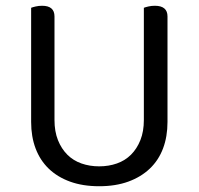

<svg xmlns="http://www.w3.org/2000/svg" viewBox="-20 -633 689 666"><path d="M561 -210Q561 -159 545.5 -118Q530 -77 499.5 -48Q469 -19 425 -3Q381 13 324 13Q267 13 223 -3Q179 -19 149 -48Q119 -77 103.5 -118Q88 -159 88 -210V-606Q93 -608 103.5 -610.5Q114 -613 126 -613Q169 -613 169 -576V-217Q169 -177 181 -147Q193 -117 213.5 -96.5Q234 -76 262.5 -66Q291 -56 324 -56Q357 -56 385.5 -66Q414 -76 434.5 -96.5Q455 -117 467 -147Q479 -177 479 -217V-606Q484 -608 494.5 -610.5Q505 -613 517 -613Q561 -613 561 -576V-210Z"/></svg>

Font: Baloo 2 Latin
Style: Regular
Weight: 400
Designer: Sarang Kulkarni and Ek Type
Foundry: Ek Type
Version: Version 1.001